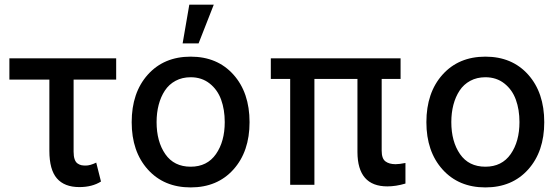

<svg xmlns="http://www.w3.org/2000/svg" viewBox="-20 -797 2414 828"><path d="M481 -545.4V-453.6H297.4V-143.1Q297.4 -123 301.8 -110.4Q306.2 -97.7 314.5 -92Q322.8 -86.4 330.6 -84.7Q338.4 -83 349.6 -83Q368.7 -83 395 -95.7L415.5 -14.2Q377.4 9.8 322.3 9.8Q257.8 9.8 225.3 -27.8Q192.9 -65.4 192.9 -146.5V-453.6H20.5V-545.4Z M767.6 -609.9 796.4 -776.9H901.9L836.4 -609.9ZM547.9 -270Q547.9 -397.5 617.4 -475.1Q687 -552.7 802.2 -552.7Q917.5 -552.7 986.8 -475.1Q1056.2 -397.5 1056.2 -270Q1056.2 -143.6 986.8 -66.2Q917.5 11.2 802.2 11.2Q687 11.2 617.4 -66.2Q547.9 -143.6 547.9 -270ZM802.2 -78.1Q873.5 -78.1 911.4 -132.6Q949.2 -187 949.2 -270.5Q949.2 -324.2 933.6 -367.2Q918 -410.2 884 -437Q850.1 -463.9 802.2 -463.9Q765.6 -463.9 737.1 -448.5Q708.5 -433.1 690.9 -406.2Q673.3 -379.4 664.3 -345Q655.3 -310.5 655.3 -270.5Q655.3 -186.5 692.9 -132.3Q730.5 -78.1 802.2 -78.1Z M1707.5 -545.4V-456.5H1626V-147Q1626 -113.3 1642.1 -101.1Q1658.2 -88.9 1686 -88.9Q1701.7 -88.9 1728.5 -94.2V-5.4Q1687.5 6.8 1650.4 6.8Q1522 6.8 1521.5 -141.1V-456.5H1335.9V0H1231.4V-456.5H1147.9V-545.4Z M1818.8 -270Q1818.8 -397.5 1888.4 -475.1Q1958 -552.7 2073.2 -552.7Q2188.5 -552.7 2257.8 -475.1Q2327.1 -397.5 2327.1 -270Q2327.1 -143.6 2257.8 -66.2Q2188.5 11.2 2073.2 11.2Q1958 11.2 1888.4 -66.2Q1818.8 -143.6 1818.8 -270ZM2073.2 -78.1Q2144.5 -78.1 2182.4 -132.6Q2220.2 -187 2220.2 -270.5Q2220.2 -324.2 2204.6 -367.2Q2189 -410.2 2155 -437Q2121.1 -463.9 2073.2 -463.9Q2036.6 -463.9 2008.1 -448.5Q1979.5 -433.1 1961.9 -406.2Q1944.3 -379.4 1935.3 -345Q1926.3 -310.5 1926.3 -270.5Q1926.3 -186.5 1963.9 -132.3Q2001.5 -78.1 2073.2 -78.1Z"/></svg>

Font: Interop Med
Style: Regular
Weight: 500
Designer: Rasmus Andersson, Google, Jang Haemin
Foundry: jhaemin
Version: Version 1.007